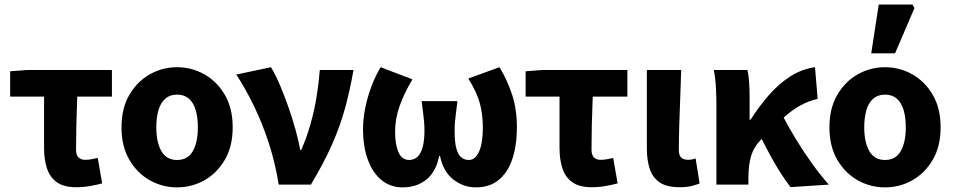

<svg xmlns="http://www.w3.org/2000/svg" viewBox="-20 -799 4127 831"><path d="M309.6 11.3Q257.4 11.3 227.1 -9.6Q196.9 -30.4 183.8 -68.7Q170.7 -107 170.7 -158.4V-380.8H24V-490.5L98.2 -496.1H464.4V-380.8H314.4Q311.7 -316.9 310.4 -256.7Q309.1 -196.5 309.1 -152.4Q309.1 -127.4 319.9 -117.4Q330.7 -107.3 347.8 -107.3Q361.3 -107.3 373.9 -109.4Q386.6 -111.5 403 -115.3L422.2 -5.3Q398.7 1 370.3 6.1Q341.9 11.3 309.6 11.3Z M746.5 12Q683.4 12 628.6 -18.6Q573.9 -49.3 539.9 -107.4Q505.9 -165.4 505.9 -247.9Q505.9 -330.5 539.9 -388.6Q573.9 -446.7 628.6 -477.4Q683.4 -508.1 746.5 -508.1Q809.6 -508.1 864.3 -477.4Q919.1 -446.7 953.1 -388.6Q987.1 -330.5 987.1 -247.9Q987.1 -165.4 953.1 -107.4Q919.1 -49.3 864.3 -18.6Q809.6 12 746.5 12ZM746.5 -106.6Q792.7 -106.6 814.6 -145Q836.4 -183.3 836.4 -247.9Q836.4 -291 826.9 -323Q817.3 -354.9 797.3 -372.2Q777.2 -389.5 746.5 -389.5Q715.7 -389.5 695.7 -372.2Q675.6 -354.9 666.1 -323Q656.5 -291 656.5 -247.9Q656.5 -183.3 678.5 -145Q700.4 -106.6 746.5 -106.6Z M1186.2 0Q1171.8 -91.9 1143.8 -178.4Q1115.8 -264.8 1079.2 -340.3Q1042.5 -415.8 1002.8 -476.4L1152.8 -508.1Q1172.7 -475 1192 -429.8Q1211.2 -384.6 1228.5 -335.1Q1245.9 -285.5 1259.1 -237.5Q1272.3 -189.5 1279.6 -149.8H1283.6Q1308.5 -206.1 1324.6 -264Q1340.7 -321.9 1350.2 -380.4Q1359.7 -439 1364.2 -496.1H1509.9Q1494.8 -408.4 1473.2 -329.8Q1451.6 -251.2 1416.1 -171.4Q1380.6 -91.7 1325.7 0Z M1722.5 12Q1670.4 12 1631.8 -19.2Q1593.3 -50.4 1572.3 -107.3Q1551.2 -164.2 1551.2 -241.3Q1551.2 -283.9 1560.8 -331.7Q1570.5 -379.6 1587.8 -425.6Q1605.2 -471.6 1627.4 -508.1L1765.2 -455.5Q1729.2 -395.9 1709.6 -340Q1690 -284.1 1690 -229.1Q1690 -173.7 1704.7 -140.2Q1719.4 -106.6 1750.9 -106.6Q1771.8 -106.6 1786.7 -120.3Q1801.7 -134 1809.4 -162.5Q1817.1 -191 1817.1 -233.1Q1817.1 -255.5 1815.4 -273.8Q1813.6 -292.1 1811.1 -312.5Q1808.5 -333 1804.9 -361.2H1959.9Q1956.4 -333 1953.8 -312.5Q1951.1 -292.1 1949.4 -273.8Q1947.6 -255.5 1947.6 -233.1Q1947.6 -186.1 1954.6 -158.4Q1961.6 -130.7 1975.4 -118.7Q1989.2 -106.6 2009.3 -106.6Q2037.2 -106.6 2053.5 -143Q2069.8 -179.3 2069.8 -246.6Q2069.8 -304.4 2056.7 -352.4Q2043.6 -400.3 2006.9 -459.2L2141.7 -508.1Q2175.8 -452.9 2196.5 -389.1Q2217.2 -325.3 2217.2 -248.3Q2217.2 -170 2197.6 -111.4Q2178.1 -52.8 2138.7 -20.4Q2099.4 12 2039.3 12Q1986 12 1942 -22.2Q1898 -56.5 1884.6 -123.6H1880.6Q1867.7 -56.5 1825.9 -22.2Q1784 12 1722.5 12Z M2540.6 11.3Q2488.4 11.3 2458.1 -9.6Q2427.9 -30.4 2414.8 -68.7Q2401.7 -107 2401.7 -158.4V-380.8H2255V-490.5L2329.2 -496.1H2695.4V-380.8H2545.4Q2542.7 -316.9 2541.4 -256.7Q2540.1 -196.5 2540.1 -152.4Q2540.1 -127.4 2550.9 -117.4Q2561.7 -107.3 2578.8 -107.3Q2592.3 -107.3 2604.9 -109.4Q2617.6 -111.5 2634 -115.3L2653.2 -5.3Q2629.7 1 2601.3 6.1Q2572.9 11.3 2540.6 11.3Z M2921 11.3Q2866.1 11.3 2835.6 -9.3Q2805 -29.9 2792.4 -67.6Q2779.7 -105.4 2779.7 -155.9V-496.1H2928.3Q2926.5 -438.1 2924 -373.5Q2921.4 -308.8 2919.7 -250.1Q2918.1 -191.3 2918.1 -149.9Q2918.1 -126.2 2928.6 -116.8Q2939 -107.3 2959.3 -107.3Q2965.5 -107.3 2974.3 -108.8Q2983.2 -110.3 2990.6 -113.3L3008.1 -4.9Q2992.1 1.4 2972.3 6.3Q2952.6 11.3 2921 11.3Z M3080.7 0V-343.5Q3080.7 -373.3 3078.9 -415.1Q3077 -456.8 3069.4 -496.1H3214.7Q3220.6 -472.7 3222.5 -440.7Q3224.4 -408.6 3224.4 -373.6V-280.8H3228.4Q3265.1 -338.3 3307.5 -387Q3350 -435.7 3399.9 -467.9Q3449.7 -500.2 3507.4 -508.1L3518.9 -371Q3479.5 -362.3 3443.6 -342.4Q3407.8 -322.6 3366.7 -285.9Q3325.6 -249.1 3269.2 -189.8Q3242.2 -161.4 3230.7 -123.3Q3219.3 -85.2 3219.1 -29.4V0ZM3401.7 10.9Q3381.9 -14.3 3360.7 -47.2Q3339.4 -80.1 3317.4 -120.1Q3295.3 -160.1 3272.1 -206.7L3365.8 -302.2Q3390.6 -252.5 3424.6 -197Q3458.5 -141.4 3495.7 -89.7Q3533 -38.1 3567.2 0Z M3810.5 12Q3747.4 12 3692.6 -18.6Q3637.9 -49.3 3603.9 -107.4Q3569.9 -165.4 3569.9 -247.9Q3569.9 -330.5 3603.9 -388.6Q3637.9 -446.7 3692.6 -477.4Q3747.4 -508.1 3810.5 -508.1Q3873.6 -508.1 3928.3 -477.4Q3983.1 -446.7 4017.1 -388.6Q4051.1 -330.5 4051.1 -247.9Q4051.1 -165.4 4017.1 -107.4Q3983.1 -49.3 3928.3 -18.6Q3873.6 12 3810.5 12ZM3810.5 -106.6Q3856.7 -106.6 3878.6 -145Q3900.4 -183.3 3900.4 -247.9Q3900.4 -291 3890.9 -323Q3881.3 -354.9 3861.3 -372.2Q3841.2 -389.5 3810.5 -389.5Q3779.7 -389.5 3759.7 -372.2Q3739.6 -354.9 3730.1 -323Q3720.5 -291 3720.5 -247.9Q3720.5 -183.3 3742.5 -145Q3764.4 -106.6 3810.5 -106.6ZM3750.8 -568.2 3783.3 -779.4H3929.3L3937.9 -763.9L3853.9 -568.2Z"/></svg>

Font: SourceSans3VF
Style: Regular
Weight: 200
Designer: Paul D. Hunt
Foundry: Adobe
Version: Version 3.052;hotconv 1.1.0;makeotfexe 2.6.0